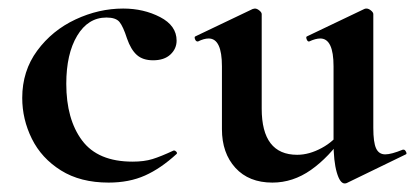

<svg xmlns="http://www.w3.org/2000/svg" viewBox="-20 -415 971 449"><path d="M32 -186Q32 -249 67 -296.5Q102 -344 156.5 -369.5Q211 -395 268 -395Q316 -395 354.5 -375Q393 -355 393 -320Q393 -301 378.5 -287.5Q364 -274 338 -274Q314 -274 300 -286.5Q286 -299 277 -325Q268 -353 259.5 -363.5Q251 -374 229 -374Q186 -374 160.5 -331.5Q135 -289 135 -219Q135 -136 172 -86.5Q209 -37 290 -37Q317 -37 336.5 -43Q356 -49 386 -63H387Q390 -63 392.5 -60Q395 -57 393 -55Q356 -21 319 -4.5Q282 12 234 12Q168 12 122.5 -16.5Q77 -45 54.5 -90.5Q32 -136 32 -186Z M499 -113V-260Q499 -325 468 -325Q457 -325 443 -318H442Q438 -318 436 -323.5Q434 -329 437 -330L571 -394L576 -395Q581 -395 586.5 -390.5Q592 -386 592 -382V-161Q592 -53 675 -53Q703 -53 732.5 -69Q762 -85 779 -111L785 -99Q749 -47 707 -17.5Q665 12 617 12Q562 12 530.5 -22.5Q499 -57 499 -113ZM881 -54Q895 -54 922 -65H924Q927 -65 929.5 -60Q932 -55 929 -54L791 13Q789 14 786 14Q775 14 767.5 -12Q760 -38 760 -82V-260Q760 -325 729 -325Q718 -325 703 -318H702Q699 -318 697 -323.5Q695 -329 698 -330L832 -394Q834 -395 837 -395Q842 -395 847.5 -390.5Q853 -386 853 -382V-116Q853 -82 859.5 -68Q866 -54 881 -54Z"/></svg>

Font: Cormorant Garamond
Style: Bold
Weight: 700
Designer: Christian Thalmann (Catharsis Fonts)
Foundry: Catharsis Fonts
Version: Version 4.000